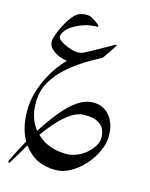

<svg xmlns="http://www.w3.org/2000/svg" viewBox="-146 -561 939 1204"><g transform="rotate(15 324.0 41.0)"><path d="M594.7 228Q594.7 277.8 571 329.3Q547.4 380.9 508.1 424.3Q468.8 467.8 421.1 494.4Q373.5 521 325.7 521Q259.3 521 208 496.6Q156.7 472.2 116.2 416.5Q91.8 459 71.3 493.9Q50.8 528.8 38.1 547.9Q35.6 551.8 32.7 551.8Q26.9 551.8 26.9 544.4Q26.9 541.5 29.8 535.2Q46.4 500.5 64.7 465.3Q83 430.2 102.5 396Q81.5 359.9 69.8 312.5Q58.1 265.1 58.1 205.6Q58.1 149.9 73 95.5Q87.9 41 112.1 -7.8Q136.2 -56.6 164.3 -95.5Q192.4 -134.3 218.3 -158.7Q195.8 -161.6 166.7 -172.9Q137.7 -184.1 116.2 -204.3Q94.7 -224.6 94.7 -253.4Q94.7 -270.5 106.2 -301.5Q117.7 -332.5 134.8 -365Q151.9 -397.5 168.5 -418.9Q197.3 -456.5 221.9 -463.4Q246.6 -470.2 259.3 -470.2Q267.6 -470.2 277.6 -468.8Q287.6 -467.3 293 -464.4Q304.7 -458.5 318.6 -449.5Q332.5 -440.4 342.5 -432.4Q352.5 -424.3 352.5 -420.4Q352.5 -415 348.1 -415Q332.5 -415 301.8 -411.1Q271 -407.2 228 -388.2Q177.2 -365.7 156.5 -339.4Q135.7 -313 135.7 -295.9Q135.7 -284.7 149.9 -272.7Q164.1 -260.7 185.5 -250.7Q207 -240.7 229 -234.4Q251 -228 266.1 -228Q271 -228 282.7 -229Q294.4 -230 304.7 -234.9Q324.2 -244.6 354.7 -261.5Q385.3 -278.3 416 -295.7Q446.8 -313 468 -325Q489.3 -336.9 490.2 -336.9Q494.1 -336.9 494.1 -333Q494.1 -331.1 484.9 -316.4Q475.6 -301.8 463.1 -283.4Q450.7 -265.1 440.7 -250.7Q430.7 -236.3 429.2 -234.9Q424.8 -231.9 405.3 -222.2Q385.7 -212.4 361.8 -198.2Q286.1 -154.3 226.3 -103.3Q166.5 -52.2 132.1 8.5Q97.7 69.3 97.7 143.1Q97.7 199.7 112.5 241.7Q127.4 283.7 151.4 313.5Q199.2 238.3 247.6 179Q295.9 119.6 345.7 85.2Q395.5 50.8 448.2 50.8Q513.7 50.8 554.2 99.9Q594.7 148.9 594.7 228ZM552.2 251.5Q552.2 220.2 540 195.1Q527.8 169.9 497.8 155Q467.8 140.1 414.1 140.1Q372.1 140.1 330.1 167.2Q288.1 194.3 248 238.3Q208 282.2 171.4 334Q216.3 375.5 264.6 390.9Q313 406.2 363.8 406.2Q399.9 406.2 433.8 391.8Q467.8 377.4 494.4 354.2Q521 331.1 536.6 304Q552.2 276.9 552.2 251.5Z"/></g></svg>

Font: Scheherazade New
Style: Regular
Weight: 400
Designer: SIL International
Foundry: SIL International
Version: Version 4.000